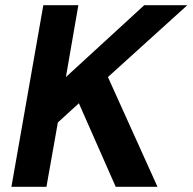

<svg xmlns="http://www.w3.org/2000/svg" viewBox="-20 -720 742 740"><path d="M24 0 147 -700H282L234 -423L536 -700H702L396 -423L587 0H426L284 -322L203 -248L159 0Z"/></svg>

Font: DM Sans 20pt
Style: Bold Italic
Weight: 700
Italic angle: -10°
Version: Version 4.004;gftools[0.9.30]